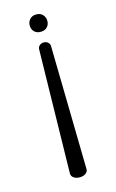

<svg xmlns="http://www.w3.org/2000/svg" viewBox="-102 -661 432 715"><g transform="rotate(-15 114.0 -304.0)"><path d="M89 -560.5Q80 -570 80 -584Q80 -598 89 -608Q98 -618 114 -618Q130 -618 139 -608Q148 -598 148 -584Q148 -570 139 -560.5Q130 -551 114 -551Q98 -551 89 -560.5ZM137 -489 146 -13Q146 -3 137 3.5Q128 10 114 10Q100 10 91 3.5Q82 -3 82 -13L91 -489Q91 -498 97.5 -504Q104 -510 114 -510Q124 -510 130.5 -504Q137 -498 137 -489Z"/></g></svg>

Font: Flamenco
Style: Regular
Weight: 400
Designer: Luciano Vergara
Foundry: Luciano Vergara
Version: Version 1.002